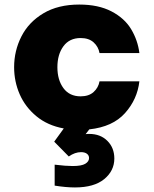

<svg xmlns="http://www.w3.org/2000/svg" viewBox="-20 -560 674 843"><path d="M417 -203H592Q583 -124 529 -63.5Q475 -3 372 8L356 29Q361 28 372 28Q421 28 451.5 58.5Q482 89 482 136Q482 190 437.5 226.5Q393 263 309 263Q270 263 220 255V163Q269 169 299 169Q338 169 354.5 159Q371 149 371 134Q371 122 361.5 115Q352 108 336 108Q309 108 282 127L218 62L260 4Q189 -9 140 -49.5Q91 -90 66.5 -146Q42 -202 42 -265Q42 -337 74 -400Q106 -463 170.5 -501.5Q235 -540 328 -540Q412 -540 469.5 -510Q527 -480 556 -431.5Q585 -383 592 -327H417Q412 -355 391 -374Q370 -393 334 -393Q285 -393 258.5 -357Q232 -321 232 -265Q232 -209 258.5 -173Q285 -137 334 -137Q370 -137 391 -156Q412 -175 417 -203Z"/></svg>

Font: Be Vietnam Black
Style: Regular
Weight: 900
Designer: Lam Bao; Tony Le; Vietanh Nguyen
Foundry: Yellow Type Foundry
Version: Version 5.000